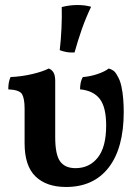

<svg xmlns="http://www.w3.org/2000/svg" viewBox="-20 -740 549 765"><path d="M243 5Q165 5 121.5 -37Q78 -79 78 -169V-307Q78 -347 68 -364.5Q58 -382 13 -384Q13 -398 15 -410Q17 -422 22 -433Q67 -435 109 -445Q151 -455 174 -467Q186 -463 193 -451.5Q200 -440 200 -417V-193Q200 -124 219.5 -97Q239 -70 281 -70Q336 -70 369.5 -112Q403 -154 403 -240Q403 -313 377.5 -346Q352 -379 299 -384Q299 -398 301.5 -410.5Q304 -423 310 -433Q339 -435 368.5 -445Q398 -455 413 -467Q422 -465 431 -459Q440 -453 447 -439Q458 -422 463.5 -397Q469 -372 471 -345Q473 -318 473 -294Q473 -150 413 -72.5Q353 5 243 5ZM277 -531Q259 -530 245.5 -532.5Q232 -535 218 -540Q223 -583 225 -628Q227 -673 226 -712Q242 -716 257.5 -718Q273 -720 289 -720Q319 -720 343 -713Q322 -669 306.5 -625Q291 -581 277 -531Z"/></svg>

Font: Vollkorn SemiBold
Style: Regular
Weight: 600
Designer: Friedrich Althausen
Foundry: Friedrich Althausen
Version: Version 5.000